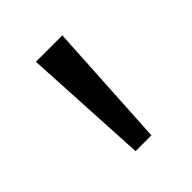

<svg xmlns="http://www.w3.org/2000/svg" viewBox="-107 -803 474 474"><g transform="rotate(-45 130.5 -566.0)"><path d="M85 -731H177.2L158.2 -400.9H103Z"/></g></svg>

Font: Glacial Indifference
Style: Regular
Weight: 400
Designer: Alfredo Marco Pradil
Foundry: Alfredo Marco Pradil
Version: Version 1.312